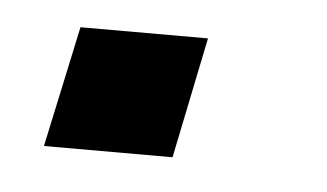

<svg xmlns="http://www.w3.org/2000/svg" viewBox="-26 -144 301 177"><g transform="rotate(5 124.5 -56.0)"><path d="M19 0 43 -112H161L138 0Z"/></g></svg>

Font: Saira Thin Medium
Style: Italic
Weight: 500
Italic angle: -12°
Version: Version 1.101